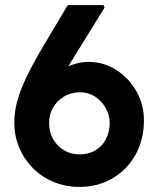

<svg xmlns="http://www.w3.org/2000/svg" viewBox="-20 -731 612 751"><path d="M36 -251Q36 -285 43.5 -319Q51 -353 66 -390Q81 -427 102 -466.5Q123 -506 149 -550L245 -711H385L389 -701L262 -496Q235 -452 214.5 -412Q194 -372 178.5 -335Q163 -298 150 -260L121 -340Q134 -374 156 -401.5Q178 -429 206 -448.5Q234 -468 265 -478.5Q296 -489 326 -489Q385 -489 434.5 -457.5Q484 -426 513.5 -374Q543 -322 543 -260Q543 -185 510.5 -126.5Q478 -68 421 -34Q364 0 290 0Q237 0 190.5 -19Q144 -38 109.5 -72.5Q75 -107 55.5 -152.5Q36 -198 36 -251ZM409 -250Q409 -281 393.5 -308.5Q378 -336 352 -353Q326 -370 293 -370Q258 -370 230.5 -353.5Q203 -337 187.5 -310Q172 -283 172 -251Q172 -215 187.5 -187.5Q203 -160 230 -143.5Q257 -127 292 -127Q326 -127 352.5 -142.5Q379 -158 394 -186Q409 -214 409 -250Z"/></svg>

Font: Mach SemiBold
Style: Regular
Weight: 600
Version: Version 1.002